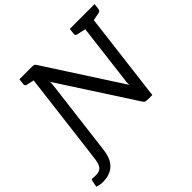

<svg xmlns="http://www.w3.org/2000/svg" viewBox="-276 -922 1310 1310"><g transform="rotate(-45 378.5 -267.5)"><path d="M-2 182Q-23 182 -35.5 179Q-48 176 -58 172L-49 129Q-45 112 -37.5 113.5Q-30 115 -3 115Q18 115 32.5 108Q47 101 56.5 82.5Q66 64 70 28L80 -50H165L155 31Q150 72 137 100.5Q124 129 103.5 147Q83 165 56 173.5Q29 182 -2 182ZM74 0 162 -717H212Q225 -717 231.5 -714Q238 -711 244 -700L593 -160Q592 -173 593 -185.5Q594 -198 596 -209L658 -717H743L655 0H606Q595 0 587.5 -4Q580 -8 574 -18L225 -557Q225 -545 224 -533Q223 -521 222 -511L159 0ZM192 -717 171 -639 98 -655Q90 -657 87 -662Q84 -667 85 -676L90 -717ZM678 -717 657 -639 584 -655Q576 -657 573 -662Q570 -667 571 -676L576 -717ZM815 -717 810 -676Q809 -667 804.5 -662Q800 -657 791 -655L714 -639L713 -717Z"/></g></svg>

Font: Aleo
Style: Italic
Weight: 400
Italic angle: -7°
Designer: Alessio Laiso
Foundry: Alessio Laiso
Version: Version 2.001;gftools[0.9.29]